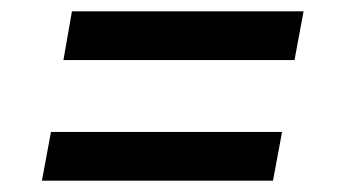

<svg xmlns="http://www.w3.org/2000/svg" viewBox="-20 -460 599 339"><path d="M92 -354 107 -440H516L500 -354ZM54 -141 70 -227H478L462 -141Z"/></svg>

Font: DM Sans 11pt Medium
Style: Italic
Weight: 500
Italic angle: -10°
Version: Version 4.004;gftools[0.9.30]